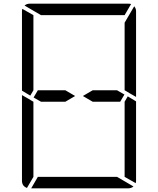

<svg xmlns="http://www.w3.org/2000/svg" viewBox="-20 -1020 856 1040"><path d="M482 -531H614L654 -508L631 -469H482L429 -500ZM672 -498 717 -471V-41Q717 -32 715 -28L655 -62V-70V-82V-83V-134V-265V-450V-469ZM144 -502 99 -529V-959Q99 -968 101 -972L161 -938V-928V-918V-866V-735V-548V-531ZM126 -2Q99 -12 99 -41V-500V-505L134 -485L152 -474L161 -469V-452V-265V-134V-83V-82V-72V-62ZM202 -938 113 -990Q125 -1000 140 -1000H408H676Q686 -1000 690 -998L655 -938H625H439H377ZM614 -62 703 -10Q691 0 676 0H408H149L185 -62H191H377H439ZM334 -469H202L162 -492L185 -531H334L387 -500ZM717 -959V-500V-495L682 -515L664 -526L655 -531V-550V-735V-866V-897L707 -986Q717 -974 717 -959Z"/></svg>

Font: DSEG14 Modern
Style: Light
Weight: 300
Designer: Keshikan(Twitter:@keshinomi_88pro)
Version: Version 0.46